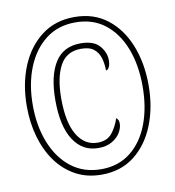

<svg xmlns="http://www.w3.org/2000/svg" viewBox="-82 -798 806 882"><g transform="rotate(-10 321.0 -357.5)"><path d="M322 10Q254 10 201 -19Q148 -48 111.5 -98.5Q75 -149 56 -215.5Q37 -282 37 -358Q37 -461 71 -544Q105 -627 169 -676Q233 -725 323 -725Q413 -725 476 -676Q539 -627 572 -544Q605 -461 605 -358Q605 -255 571.5 -171.5Q538 -88 475 -39Q412 10 322 10ZM325 -15Q405 -15 461.5 -59.5Q518 -104 547.5 -181.5Q577 -259 577 -358Q577 -458 547 -535Q517 -612 460.5 -656Q404 -700 323 -700Q242 -700 184.5 -655.5Q127 -611 96 -534Q65 -457 65 -359Q65 -260 96.5 -182Q128 -104 186 -59.5Q244 -15 325 -15ZM328 -113Q255 -113 213 -177Q171 -241 171 -363Q171 -476 210 -538.5Q249 -601 330 -601Q391 -601 418 -570Q445 -539 445 -502Q445 -483 439 -470.5Q433 -458 424 -458Q424 -489 416 -516Q408 -543 387.5 -559.5Q367 -576 328 -576Q260 -576 229.5 -520Q199 -464 199 -366Q199 -254 234 -196Q269 -138 329 -138Q373 -138 396 -166Q419 -194 432 -234Q444 -225 444 -208Q444 -187 431 -165Q418 -143 392 -128Q366 -113 328 -113Z"/></g></svg>

Font: Noto Serif Khmer ExtraCondensed Thin
Style: Regular
Weight: 100
Width: 2
Designer: Danh Hong and the Monotype Design Team
Foundry: Monotype Imaging Inc.
Version: Version 2.004; ttfautohint (v1.8.4.7-5d5b)